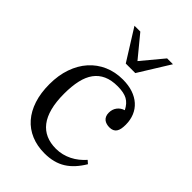

<svg xmlns="http://www.w3.org/2000/svg" viewBox="-233 -889 998 998"><g transform="rotate(45 265.5 -390.0)"><path d="M304 -550Q248 -550 201.5 -529.5Q155 -509 121.5 -471.5Q88 -434 69.5 -381Q51 -328 51 -263Q51 -198 67.5 -147.5Q84 -97 114.5 -62Q145 -27 189 -8.5Q233 10 287 10Q322 10 351 2.5Q380 -5 404 -20Q428 -35 448.5 -57.5Q469 -80 487 -110L470 -125Q455 -108 437.5 -94Q420 -80 400 -70Q380 -60 358 -54.5Q336 -49 312 -49Q271 -49 239 -63Q207 -77 185 -105.5Q163 -134 151.5 -178Q140 -222 140 -282Q140 -337 149.5 -379Q159 -421 179.5 -449Q200 -477 232 -491.5Q264 -506 310 -506Q355 -506 381 -492Q407 -478 424 -444Q401 -437 387.5 -419Q374 -401 374 -376Q374 -362 378.5 -352Q383 -342 390.5 -336Q398 -330 408.5 -327Q419 -324 430 -324Q444 -324 454 -328.5Q464 -333 470 -342Q476 -351 478.5 -364Q481 -377 481 -394Q481 -429 469 -458Q457 -487 434 -507.5Q411 -528 378.5 -539Q346 -550 304 -550ZM149 -790 256 -619H326L432 -790H389L290 -671L192 -790Z"/></g></svg>

Font: GradeGX
Style: Regular
Weight: 100
Width: 1
Designer: Adam Twardoch
Foundry: Adam Twardoch
Version: Version 2.002; DEVELOPMENT